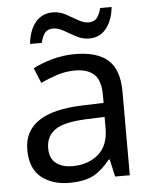

<svg xmlns="http://www.w3.org/2000/svg" viewBox="-53 -780 667 834"><g transform="rotate(-5 280.5 -362.5)"><path d="M288 -545Q386 -545 433 -502Q480 -459 480 -365V0H416L399 -76H395Q360 -32 321.5 -11Q283 10 215 10Q142 10 94 -28.5Q46 -67 46 -149Q46 -229 109 -272.5Q172 -316 303 -320L394 -323V-355Q394 -422 365 -448Q336 -474 283 -474Q241 -474 203 -461.5Q165 -449 132 -433L105 -499Q140 -518 188 -531.5Q236 -545 288 -545ZM314 -259Q214 -255 175.5 -227Q137 -199 137 -148Q137 -103 164.5 -82Q192 -61 235 -61Q303 -61 348 -98.5Q393 -136 393 -214V-262ZM98 -606Q104 -665 132.5 -699.5Q161 -734 208 -734Q238 -734 264.5 -719.5Q291 -705 315 -691Q339 -677 360 -677Q383 -677 395.5 -691.5Q408 -706 415 -735H465Q459 -677 431 -642Q403 -607 356 -607Q328 -607 301.5 -621Q275 -635 250.5 -649.5Q226 -664 204 -664Q180 -664 168 -649.5Q156 -635 149 -606Z"/></g></svg>

Font: Noto Sans Palmyrene
Style: Regular
Weight: 400
Designer: Monotype Design Team
Foundry: Monotype Imaging Inc.
Version: Version 2.001; ttfautohint (v1.8.4.7-5d5b)